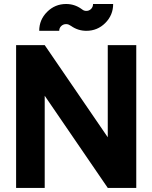

<svg xmlns="http://www.w3.org/2000/svg" viewBox="-20 -917 744 937"><path d="M326.7 -790.5 321.3 -793.5Q313 -799.3 302.7 -799.3Q288.6 -799.3 278.8 -789.8Q269 -780.3 269 -766.6H171.4Q171.4 -820.8 210 -859.1Q248.5 -897.5 302.7 -897.5Q343.8 -897.5 377.4 -873.5L382.8 -869.6Q390.6 -863.8 401.4 -863.8Q415 -863.8 424.6 -873.5Q434.1 -883.3 434.1 -897.5H532.2Q532.2 -843.3 493.9 -804.9Q455.6 -766.6 401.4 -766.6Q360.4 -766.6 326.7 -790.5ZM58.6 0V-696.8H198.2L505.9 -247.1V-696.8H645V0H505.9L198.2 -449.7V0Z"/></svg>

Font: Basically A Sans Serif
Style: Bold
Weight: 700
Designer: Hyung-Suk Kim
Foundry: Mental Design
Version: 1.000